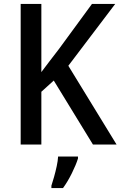

<svg xmlns="http://www.w3.org/2000/svg" viewBox="-20 -734 612 975"><path d="M572 0H452L253 -325L190 -268V0H85V-714H190V-368Q209 -394 232 -423.5Q255 -453 280 -486L447 -714H565L327 -400ZM376 71Q366 103 345 145.5Q324 188 300 221H241V209Q247 191 254.5 164.5Q262 138 268 110Q274 82 275 61H376Z"/></svg>

Font: Noto Sans Georgian SemiCondensed Medium
Style: Regular
Weight: 500
Width: 4
Designer: Monotype Design Team, Akaki Razmadze
Foundry: Google LLC
Version: Version 2.005; ttfautohint (v1.8.4.7-5d5b)